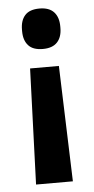

<svg xmlns="http://www.w3.org/2000/svg" viewBox="-50 -533 348 714"><g transform="rotate(-5 124.5 -176.5)"><path d="M178.5 -283.5 193 148.5H55.5L71 -283.5ZM125 -502.5Q161 -502.5 178.8 -483.2Q196.5 -464 196.5 -429.5V-424Q196.5 -390 178.8 -370.8Q161 -351.5 125 -351.5Q88 -351.5 70.8 -370.8Q53.5 -390 53.5 -424V-429.5Q53.5 -464 70.8 -483.2Q88 -502.5 125 -502.5Z"/></g></svg>

Font: Anek Telugu Medium SemiBold
Style: Regular
Weight: 600
Version: Version 1.003